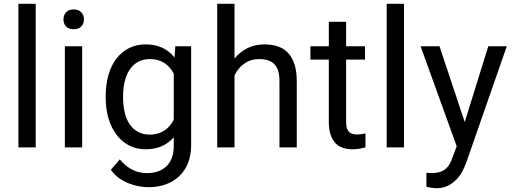

<svg xmlns="http://www.w3.org/2000/svg" viewBox="-20 -770 2680 1003"><path d="M166.5 0H76.2V-750H166.5Z M409.2 0H318.8V-528.3H409.2ZM311.5 -668.5Q311.5 -690.4 325 -705.6Q338.4 -720.7 364.7 -720.7Q391.1 -720.7 404.8 -705.6Q418.5 -690.4 418.5 -668.5Q418.5 -646.5 404.8 -631.8Q391.1 -617.2 364.7 -617.2Q338.4 -617.2 325 -631.8Q311.5 -646.5 311.5 -668.5Z M532.2 -268.6Q532.2 -329.1 546.6 -378.7Q561 -428.2 588.1 -463.6Q615.2 -499 653.8 -518.6Q692.4 -538.1 740.7 -538.1Q791 -538.1 828.1 -520.5Q865.2 -502.9 891.6 -469.7L896 -528.3H978.5V-11.2Q978.5 41 962.2 81.8Q945.8 122.6 916 150.6Q886.2 178.7 845.2 193.4Q804.2 208 754.4 208Q733.9 208 707.3 203.4Q680.7 198.7 653.6 188.2Q626.5 177.7 601.6 160.2Q576.7 142.6 559.1 116.7L606 62.5Q622.6 83 640.1 96.7Q657.7 110.4 675.5 118.7Q693.4 127 711.7 130.6Q730 134.3 748 134.3Q779.8 134.3 805.7 125.2Q831.5 116.2 849.9 98.1Q868.2 80.1 877.9 54Q887.7 27.8 887.7 -6.8V-52.7Q861.3 -22.5 825 -6.3Q788.6 9.8 739.7 9.8Q692.4 9.8 654.1 -10.3Q615.7 -30.3 588.6 -66.2Q561.5 -102.1 546.9 -151.1Q532.2 -200.2 532.2 -258.3ZM623 -258.3Q623 -218.8 631.1 -183.8Q639.2 -148.9 656 -123Q672.9 -97.2 699.2 -82Q725.6 -66.9 762.2 -66.9Q786.1 -66.9 805.4 -72.8Q824.7 -78.6 840.1 -88.9Q855.5 -99.1 867.2 -113.3Q878.9 -127.4 887.7 -144.5V-385.7Q878.9 -401.9 867.2 -415.8Q855.5 -429.7 840.1 -439.9Q824.7 -450.2 805.7 -455.8Q786.6 -461.4 763.2 -461.4Q726.1 -461.4 699.7 -446Q673.3 -430.7 656.2 -404.3Q639.2 -377.9 631.1 -343Q623 -308.1 623 -268.6Z M1205.1 -464.4Q1233.4 -499 1272.9 -518.6Q1312.5 -538.1 1361.3 -538.1Q1399.9 -538.1 1431.2 -527.6Q1462.4 -517.1 1484.4 -493.9Q1506.3 -470.7 1518.3 -434.3Q1530.3 -397.9 1530.3 -346.2V0H1439.9V-347.2Q1439.9 -377.9 1433.1 -399.7Q1426.3 -421.4 1412.8 -435.1Q1399.4 -448.7 1379.6 -455.1Q1359.9 -461.4 1334 -461.4Q1290 -461.4 1256.8 -438Q1223.6 -414.6 1205.1 -376.5V0H1114.7V-750H1205.1Z M1788.1 -656.2V-528.3H1886.7V-458.5H1788.1V-130.9Q1788.1 -110.4 1793 -97.9Q1797.9 -85.4 1805.9 -78.6Q1814 -71.8 1824.5 -69.6Q1835 -67.4 1846.2 -67.4Q1857.4 -67.4 1869.9 -69.6Q1882.3 -71.8 1889.2 -73.2V0Q1878.4 2.9 1861.3 6.3Q1844.2 9.8 1819.8 9.8Q1794.9 9.8 1772.7 2.7Q1750.5 -4.4 1733.9 -21Q1717.3 -37.6 1707.5 -64.7Q1697.8 -91.8 1697.8 -131.3V-458.5H1601.6V-528.3H1697.8V-656.2Z M2090.3 0H2000V-750H2090.3Z M2407.7 -132.3 2530.8 -528.3H2627.4L2415 81.5Q2407.7 101.1 2396 124Q2384.3 147 2365.5 166.7Q2346.7 186.5 2320.3 200Q2293.9 213.4 2258.3 213.4Q2252.9 213.4 2245.6 212.4Q2238.3 211.4 2231 210.2Q2223.6 209 2217.3 207.8Q2210.9 206.5 2207.5 205.6V132.3Q2209.5 132.8 2212.9 133.1Q2216.3 133.3 2220 133.5Q2223.6 133.8 2226.8 134Q2230 134.3 2231.9 134.3Q2254.9 134.3 2272.5 129.9Q2290 125.5 2303.7 115.5Q2317.4 105.5 2327.4 88.9Q2337.4 72.3 2345.7 47.9L2365.7 -5.9L2177.2 -528.3H2275.9Z"/></svg>

Font: Nahid FD
Style: FD
Weight: 400
Foundry: DejaVu fonts team - Redesigned by Saber Rastikerdar
Version: Version 0.3.0